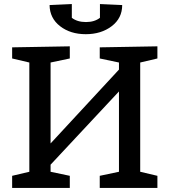

<svg xmlns="http://www.w3.org/2000/svg" viewBox="-20 -929 838 949"><path d="M474 -909 584 -904Q584 -839 532 -799.5Q480 -760 404 -760Q328 -760 277 -799.5Q226 -839 225 -904L335 -909V-841Q362 -820 405 -820Q447 -820 474 -841ZM673 -620V-80L758 -60V0H473V-60L568 -80V-477L230 -115V-80L325 -60V0H40V-60L125 -80V-620L40 -640V-695L325 -700V-640L230 -620V-220L568 -585V-620L473 -640V-695L758 -700V-640Z"/></svg>

Font: Bitter
Style: Regular
Weight: 400
Designer: Sol Matas
Foundry: Sol Matas
Version: Version 1.300;PS 001.300;hotconv 1.0.70;makeotf.lib2.5.58329